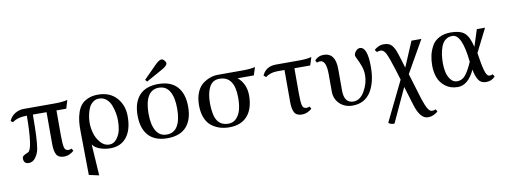

<svg xmlns="http://www.w3.org/2000/svg" viewBox="-73 -1136 4714 1794"><g transform="rotate(-10 2284.5 -238.5)"><path d="M159 -491H454Q528 -491 576 -503L552 -424H459V-185Q459 -103 467.5 -72Q476 -41 505 -41Q525 -41 536 -48L549 -26Q539 -14 512 -0.5Q485 13 455 13Q404 13 384.5 -20Q365 -53 365 -123V-424H235Q235 -183 219 -99Q211 -57 185 -21Q159 15 121 15Q72 15 72 -36Q72 -44 75.5 -51Q79 -58 87 -63Q95 -68 100.5 -71Q106 -74 117 -78.5Q128 -83 130 -84Q176 -106 178 -424Q90 -424 40 -386L20 -401Q39 -445 77.5 -468Q116 -491 159 -491Z M728 -54 747 243 652 222 647 -191Q646 -244 650.5 -286Q655 -328 669 -370Q683 -412 706.5 -439.5Q730 -467 770.5 -484.5Q811 -502 865 -502Q978 -502 1041.5 -431Q1105 -360 1105 -254Q1105 -128 1050 -58Q995 12 895 12Q845 12 797.5 -4.5Q750 -21 728 -54ZM1009 -229Q1009 -265 1002.5 -301.5Q996 -338 981.5 -376.5Q967 -415 938 -439.5Q909 -464 869 -464Q837 -464 812.5 -445.5Q788 -427 775.5 -402Q763 -377 755.5 -345Q748 -313 746 -292.5Q744 -272 744 -255Q744 -208 758 -157.5Q772 -107 807.5 -65.5Q843 -24 891 -24Q934 -24 962.5 -61.5Q991 -99 1000 -142Q1009 -185 1009 -229Z M1257.5 -55Q1197 -122 1197 -245Q1197 -368 1257.5 -435Q1318 -502 1437 -502Q1556 -502 1616.5 -435Q1677 -368 1677 -245Q1677 -122 1616.5 -55Q1556 12 1437 12Q1318 12 1257.5 -55ZM1335 -409Q1301 -351 1301 -245Q1301 -139 1335 -81Q1369 -23 1437 -23Q1505 -23 1539 -81Q1573 -139 1573 -245Q1573 -351 1539 -409Q1505 -467 1437 -467Q1369 -467 1335 -409ZM1325 -562 1444 -682Q1484 -723 1508 -723Q1520 -723 1533.5 -708.5Q1547 -694 1547 -680Q1547 -656 1491 -626L1340 -542Z M1779 -239Q1779 -310 1801 -362Q1823 -414 1859 -440Q1895 -466 1930.5 -478Q1966 -490 2003 -490H2231Q2314 -490 2356 -501L2332 -426H2178Q2256 -361 2256 -248Q2255 -123 2195 -55.5Q2135 12 2025 12Q1975 12 1932.5 -1.5Q1890 -15 1854.5 -43Q1819 -71 1799 -121Q1779 -171 1779 -239ZM1883 -239Q1884 -123 1918 -73Q1952 -23 2021 -23Q2069 -23 2099 -56.5Q2129 -90 2140.5 -137.5Q2152 -185 2152 -248Q2152 -451 2009 -451Q1944 -451 1913.5 -393.5Q1883 -336 1883 -239Z M2554 -426Q2489 -426 2442 -391L2421 -409Q2457 -490 2554 -490H2783Q2845 -490 2891 -502L2867 -426H2717V-186Q2717 -104 2725.5 -73Q2734 -42 2763 -42Q2783 -42 2794 -49L2807 -27Q2797 -15 2770 -1.5Q2743 12 2713 12Q2662 12 2642.5 -21Q2623 -54 2623 -124V-426Z M2934 -441 2921 -463Q2953 -502 3006 -502Q3119 -502 3119 -348V-144Q3119 -24 3208 -24Q3271 -24 3313.5 -97.5Q3356 -171 3356 -249Q3356 -294 3340.5 -336.5Q3325 -379 3310 -407.5Q3295 -436 3295 -446V-447Q3296 -467 3313.5 -486.5Q3331 -506 3351 -506Q3423 -506 3423 -317Q3423 -167 3365 -77.5Q3307 12 3193 12Q3119 12 3071 -34.5Q3023 -81 3023 -152V-313Q3023 -448 2965 -448Q2945 -448 2934 -441Z M3697 -76 3550 242Q3549 246 3540 246Q3525 246 3509 239.5Q3493 233 3493 226L3676 -149L3646 -248Q3608 -370 3587.5 -409.5Q3567 -449 3538 -449Q3517 -449 3504 -441L3486 -463Q3496 -476 3522 -489Q3548 -502 3578 -502Q3607 -502 3628 -492Q3649 -482 3663.5 -460Q3678 -438 3685.5 -418.5Q3693 -399 3703 -367L3738 -252L3839 -490H3933L3760 -186L3813 -11Q3827 35 3835 61Q3843 87 3857 121.5Q3871 156 3885.5 172.5Q3900 189 3915 189Q3937 189 3950 181L3963 203Q3953 215 3925.5 228.5Q3898 242 3868 242Q3794 242 3752 105Z M4426 -269Q4441 -163 4457.5 -102.5Q4474 -42 4501 -42Q4520 -42 4532 -49L4546 -26Q4514 12 4460 12Q4411 12 4387.5 -25Q4364 -62 4353 -124Q4289 12 4192 12Q4121 12 4073.5 -25.5Q4026 -63 4007.5 -114.5Q3989 -166 3989 -227Q3989 -278 3999 -322.5Q4009 -367 4032 -409.5Q4055 -452 4101.5 -477Q4148 -502 4213 -502Q4301 -502 4343 -466Q4385 -430 4408 -331L4459 -490H4537ZM4341 -201Q4314 -467 4222 -467Q4183 -467 4156 -445.5Q4129 -424 4115.5 -387Q4102 -350 4096.5 -312Q4091 -274 4091 -229Q4091 -185 4100 -145Q4109 -105 4133.5 -73.5Q4158 -42 4195 -42Q4243 -42 4275 -82.5Q4307 -123 4341 -201Z"/></g></svg>

Font: Linguistics Pro
Style: Regular
Weight: 400
Designer: Stefan Peev, Context Ltd
Foundry: Stefan Peev, Context Ltd
Version: Version 001.000